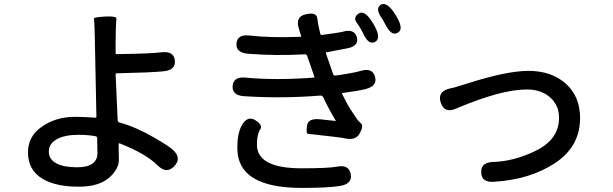

<svg xmlns="http://www.w3.org/2000/svg" viewBox="-20 -862 3000 940"><path d="M366 52Q253 52 189 14Q117 -29 117 -116Q117 -193 181 -239Q251 -290 347 -290Q378 -290 409 -288L447 -286Q452 -286 452 -291L444 -685Q442 -763 440 -770.5Q438 -778 495 -781Q552 -784 550 -770Q548 -756 547 -715Q546 -685 546 -655V-602Q546 -597 551 -597Q715 -599 771 -606Q831 -613 836 -566Q841 -519 781 -513Q726 -507 551 -503Q546 -503 546 -498L556 -275Q556 -265 566 -262Q646 -240 732 -190Q807 -147 827 -128Q871 -87 833 -48Q796 -9 753 -51Q694 -110 566 -160Q561 -162 561 -157V-139Q562 -109 562 -79Q562 -38 520 3Q469 52 366 52ZM357 -43Q457 -43 457 -113Q457 -143 456 -173V-185Q456 -193 448 -195Q411 -202 365 -202Q296 -202 257.5 -180Q219 -158 219 -120Q219 -82 255.5 -62.5Q292 -43 357 -43Z M1457 58Q1143 58 1142 -135Q1141 -202 1161 -243Q1189 -298 1229 -274Q1269 -250 1253.5 -227.5Q1238 -205 1238 -154Q1238 -38 1456 -38Q1587 -38 1629 -46Q1688 -58 1697 -10Q1706 38 1646 48Q1590 58 1457 58ZM1741 -209Q1721 -172 1667 -185Q1652 -189 1487 -207Q1478 -208 1483 -246Q1487 -284 1547 -278L1621 -270Q1626 -269 1623 -273Q1591 -325 1563 -385Q1558 -395 1547 -394Q1363 -379 1175 -391Q1115 -395 1119 -442Q1123 -488 1183 -482Q1325 -468 1516 -482Q1521 -482 1519 -487L1484 -588Q1481 -597 1472 -596Q1329 -588 1193 -599Q1133 -605 1138 -650Q1142 -695 1202 -688Q1308 -676 1451 -682Q1456 -682 1454 -687L1443 -722Q1425 -781 1477 -792Q1529 -804 1533 -773.5Q1537 -743 1548 -696Q1550 -690 1557 -691Q1646 -703 1656 -706Q1714 -724 1727 -680Q1739 -636 1678 -625L1579 -606Q1574 -605 1576 -600L1611 -499Q1614 -491 1622 -492Q1709 -504 1746 -515Q1804 -532 1816 -486Q1829 -441 1770 -426Q1736 -417 1658 -407Q1653 -406 1655 -402Q1682 -347 1699 -322Q1715 -297 1732 -273Q1735 -269 1748 -257Q1761 -245 1741 -209ZM1815 -656Q1784 -642 1759 -696Q1745 -726 1726.5 -751Q1708 -776 1735 -795Q1761 -814 1796 -764Q1809 -745 1819 -725Q1845 -671 1815 -656ZM1926 -701Q1897 -685 1869 -738Q1854 -766 1852 -769Q1816 -817 1842 -837Q1868 -856 1904 -808Q1918 -789 1928 -769Q1956 -716 1926 -701Z M2398 28Q2338 32 2336 -17Q2333 -67 2394 -69Q2495 -72 2599 -122Q2717 -178 2717 -285Q2717 -346 2673.5 -385Q2630 -424 2559 -424Q2433 -424 2212 -330Q2156 -306 2138 -359Q2120 -412 2179 -428L2205 -434Q2233 -442 2261 -451Q2459 -515 2567 -515Q2680 -515 2750 -452.5Q2820 -390 2820 -284Q2820 -145 2698 -64Q2576 17 2398 28Z"/></svg>

Font: Resource Han Rounded JP Medium
Style: Regular
Weight: 500
Designer: Cyano Hao (round all glyphs); Ryoko NISHIZUKA 西塚涼子 (kana, bopomofo & ideographs); Paul D. Hunt (Latin, Greek & Cyrillic)
Foundry: Cyano Hao
Version: 0.990